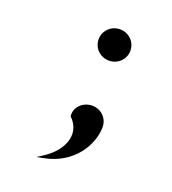

<svg xmlns="http://www.w3.org/2000/svg" viewBox="-113 -535 682 761"><g transform="rotate(20 228.5 -154.5)"><path d="M332 -61C332 -98 302 -127 265 -127C229 -127 195 -99 198 -61V-59L199 -57C246 -11 233 49 187 95C176 106 162 117 148 126L126 140L152 135C278 112 332 11 332 -61ZM198 -383C198 -346 228 -317 265 -317C302 -317 332 -346 332 -383C332 -420 302 -449 265 -449C228 -449 198 -420 198 -383Z"/></g></svg>

Font: Charger Monospace
Style: Regular
Weight: 400
Designer: Jasper
Foundry: Cannot Into Space Fonts
Version: Version 0.980